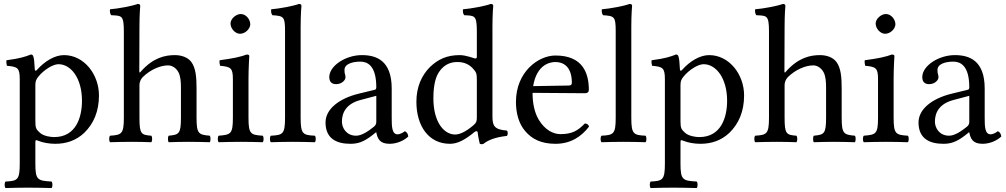

<svg xmlns="http://www.w3.org/2000/svg" viewBox="-20 -718 5091 972"><path d="M175 -331C201 -363 246.8 -393 276 -393C340 -393 395 -321 395 -208C395 -126 366 -24 254 -24C236 -24 201 -29 183 -45.1C162.9 -63.1 159 -68.9 159 -105V-287C159 -308 163.4 -316.7 175 -331ZM156 -368C154.5 -398 152.7 -423.7 148 -434C145.9 -438.6 144 -442 136 -442C108 -431 82 -422 13 -413C11 -407 13 -391 15 -385C69 -380 80 -375 80 -317V110C80 193 69 198 8 201C2 207 2 228 8 234C43 233 80 232 120 232C160 232 208 233 241 234C247 228 247 207 241 201C170 197 159 193 159 110V2C159 -11 162.8 -9.7 173 -5.5C197.5 4.4 228.4 10 260 10C316 10 366 -7 407 -46C454 -92 481 -154 481 -235C481 -341 406 -439 304 -439C257.5 -439 206.5 -408.5 167 -364C161.4 -357.7 156.5 -358.4 156 -368Z M686 -285.9C686 -307 695 -319.3 703 -328C741 -365.3 791.6 -387 831 -387C851.4 -387 872.4 -373.9 884 -351C894 -331.2 896 -304 896 -274V-122C896 -40 886 -36 834 -31C829 -25 829 -4 834 2C862 1 896 0 936 0C976 0 1009 1 1042 2C1047 -4 1047 -25 1042 -31C986 -36 975 -40 975 -122V-271C975 -326 971.3 -374.5 948 -405C931.2 -427 900 -439 865 -439C815.9 -439 756 -426 695 -358C691.6 -354.2 685.2 -344 685.2 -358L686 -583C686 -648 690 -688 690 -688C690 -695 686 -698 677 -698C652 -688 577 -674 537 -671C535 -663 537 -647 543 -641C595 -638 607 -643 607 -559V-122C607 -39 595.2 -35 537.2 -31C531.2 -25 531.2 -4 537.2 2C570.2 1 607 0 647 0C685 0 717.8 1 745.8 2C751.8 -4 751.8 -25 745.8 -31C695 -35 686 -39 686 -122Z M1147 -599C1147 -573 1171 -547 1195 -547C1223 -547 1247 -573.9 1247 -595C1247 -619 1226 -647 1199 -647C1175 -647 1147 -623 1147 -599ZM1238 -122V-321.3C1238 -371 1242 -435 1242 -435C1242 -439 1237 -442 1229 -442C1200.5 -431 1161 -422 1092 -413C1090 -407 1092 -391 1094 -385C1148.5 -379.9 1159 -374 1159 -317V-122C1159 -39 1148 -36 1087 -31C1081 -25 1081 -4 1087 2C1120 1 1159 0 1199 0C1239 0 1277 1 1310 2C1316 -4 1316 -25 1310 -31C1249 -35 1238 -39 1238 -122Z M1423 -122C1423 -39 1412 -34 1351 -31C1345 -25 1345 -4 1351 2C1386 1 1423 0 1463 0C1503 0 1541 1 1574 2C1580 -4 1580 -25 1574 -31C1513 -34 1502 -39 1502 -122V-583C1502 -648 1506 -688 1506 -688C1506 -695 1502 -698 1493 -698C1468 -688 1393 -674 1353 -671C1351 -663 1353 -647 1359 -641C1417 -637 1423 -634 1423 -559Z M1885 -233V-101C1885 -88 1879 -81 1871 -75C1845 -54 1811 -31 1783 -31C1733 -31 1711 -71 1711 -102C1711 -147 1732 -193 1806 -212ZM1885 -48C1891 -17 1901.6 10 1952 10C1990.3 10 2026.3 -7 2047 -27C2045.3 -39.3 2041.3 -47.7 2030 -54C2022.5 -47.8 2005.7 -38 1993 -38C1964 -38 1963 -77 1963 -123V-270C1963 -412 1885 -439 1812 -439C1730 -439 1647 -385 1647 -328C1647 -304 1659 -292 1682 -292C1711 -292 1729 -313 1729 -326C1729 -333 1728 -340 1726 -344C1725 -347 1724 -353 1724 -364C1724 -395 1766 -406 1804 -406C1838 -406 1885 -389 1885 -276C1885 -269 1882 -265 1879 -264L1793 -243C1697 -219 1628 -166 1628 -98C1628 -16 1684 10 1754 10C1788.8 10 1819 2 1863 -32L1883 -48Z M2394 -124C2394 -105 2392.1 -97.2 2378 -85C2341 -53 2309 -37 2284 -37C2230 -37 2174 -96 2174 -221C2174 -293 2188 -333 2203 -354C2234 -401 2276 -404 2296 -404C2332 -404 2357 -391 2377 -368C2391 -352 2394 -345 2394 -314ZM2383 -50.3C2387.8 -54.2 2397.3 -56 2398 -49C2400.5 -24.5 2409 10 2409 10C2417 13 2422 12.5 2428 10C2450 -8 2485 -23 2546 -30C2552 -36 2552 -51 2546 -57C2482 -62 2473 -81 2473 -130V-583C2473 -648 2477 -688 2477 -688C2477 -695 2473 -698 2464 -698C2439 -688 2364 -674 2324 -671C2322 -663 2324 -647 2330 -641C2382 -638 2394 -643 2394 -559V-431C2394 -424 2392 -422 2385 -422C2381 -422 2340 -439 2307 -439C2241 -439 2197 -417 2157 -379C2114 -336 2088 -277 2088 -203C2088 -80 2150 10 2258 10C2297 10 2334 -10 2383 -50.3Z M2679 -282C2698 -395 2768 -404 2792 -404C2830 -404 2875 -383 2875 -299C2875 -290 2871 -285.2 2860 -285ZM2941 -93C2904 -55 2875 -39 2817 -39C2781 -39 2739 -60 2708 -111C2688 -144 2676 -190 2676 -248L2942 -246C2954 -246 2961 -252 2961 -263C2961 -347 2931 -437 2792 -437C2705 -437 2592 -354 2592 -202C2592 -146 2606 -92 2639 -54C2673 -14 2720 10 2792 10C2868 10 2922 -25 2962 -77C2959 -87 2953 -92 2941 -93Z M3097 -122C3097 -39 3086 -34 3025 -31C3019 -25 3019 -4 3025 2C3060 1 3097 0 3137 0C3177 0 3215 1 3248 2C3254 -4 3254 -25 3248 -31C3187 -34 3176 -39 3176 -122V-583C3176 -648 3180 -688 3180 -688C3180 -695 3176 -698 3167 -698C3142 -688 3067 -674 3027 -671C3025 -663 3027 -647 3033 -641C3091 -637 3097 -634 3097 -559Z M3441 -331C3467 -363 3512.8 -393 3542 -393C3606 -393 3661 -321 3661 -208C3661 -126 3632 -24 3520 -24C3502 -24 3467 -29 3449 -45.1C3428.9 -63.1 3425 -68.9 3425 -105V-287C3425 -308 3429.4 -316.7 3441 -331ZM3422 -368C3420.5 -398 3418.7 -423.7 3414 -434C3411.9 -438.6 3410 -442 3402 -442C3374 -431 3348 -422 3279 -413C3277 -407 3279 -391 3281 -385C3335 -380 3346 -375 3346 -317V110C3346 193 3335 198 3274 201C3268 207 3268 228 3274 234C3309 233 3346 232 3386 232C3426 232 3474 233 3507 234C3513 228 3513 207 3507 201C3436 197 3425 193 3425 110V2C3425 -11 3428.8 -9.7 3439 -5.5C3463.5 4.4 3494.4 10 3526 10C3582 10 3632 -7 3673 -46C3720 -92 3747 -154 3747 -235C3747 -341 3672 -439 3570 -439C3523.5 -439 3472.5 -408.5 3433 -364C3427.4 -357.7 3422.5 -358.4 3422 -368Z M3952 -285.9C3952 -307 3961 -319.3 3969 -328C4007 -365.3 4057.6 -387 4097 -387C4117.4 -387 4138.4 -373.9 4150 -351C4160 -331.2 4162 -304 4162 -274V-122C4162 -40 4152 -36 4100 -31C4095 -25 4095 -4 4100 2C4128 1 4162 0 4202 0C4242 0 4275 1 4308 2C4313 -4 4313 -25 4308 -31C4252 -36 4241 -40 4241 -122V-271C4241 -326 4237.3 -374.5 4214 -405C4197.2 -427 4166 -439 4131 -439C4081.9 -439 4022 -426 3961 -358C3957.6 -354.2 3951.2 -344 3951.2 -358L3952 -583C3952 -648 3956 -688 3956 -688C3956 -695 3952 -698 3943 -698C3918 -688 3843 -674 3803 -671C3801 -663 3803 -647 3809 -641C3861 -638 3873 -643 3873 -559V-122C3873 -39 3861.2 -35 3803.2 -31C3797.2 -25 3797.2 -4 3803.2 2C3836.2 1 3873 0 3913 0C3951 0 3983.8 1 4011.8 2C4017.8 -4 4017.8 -25 4011.8 -31C3961 -35 3952 -39 3952 -122Z M4413 -599C4413 -573 4437 -547 4461 -547C4489 -547 4513 -573.9 4513 -595C4513 -619 4492 -647 4465 -647C4441 -647 4413 -623 4413 -599ZM4504 -122V-321.3C4504 -371 4508 -435 4508 -435C4508 -439 4503 -442 4495 -442C4466.5 -431 4427 -422 4358 -413C4356 -407 4358 -391 4360 -385C4414.5 -379.9 4425 -374 4425 -317V-122C4425 -39 4414 -36 4353 -31C4347 -25 4347 -4 4353 2C4386 1 4425 0 4465 0C4505 0 4543 1 4576 2C4582 -4 4582 -25 4576 -31C4515 -35 4504 -39 4504 -122Z M4887 -233V-101C4887 -88 4881 -81 4873 -75C4847 -54 4813 -31 4785 -31C4735 -31 4713 -71 4713 -102C4713 -147 4734 -193 4808 -212ZM4887 -48C4893 -17 4903.6 10 4954 10C4992.3 10 5028.3 -7 5049 -27C5047.3 -39.3 5043.3 -47.7 5032 -54C5024.5 -47.8 5007.7 -38 4995 -38C4966 -38 4965 -77 4965 -123V-270C4965 -412 4887 -439 4814 -439C4732 -439 4649 -385 4649 -328C4649 -304 4661 -292 4684 -292C4713 -292 4731 -313 4731 -326C4731 -333 4730 -340 4728 -344C4727 -347 4726 -353 4726 -364C4726 -395 4768 -406 4806 -406C4840 -406 4887 -389 4887 -276C4887 -269 4884 -265 4881 -264L4795 -243C4699 -219 4630 -166 4630 -98C4630 -16 4686 10 4756 10C4790.8 10 4821 2 4865 -32L4885 -48Z"/></svg>

Font: Libertinus Math
Style: Regular
Weight: 400
Designer: Philipp H. Poll
Foundry: Khaled Hosny
Version: Version 6.2